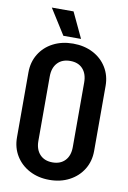

<svg xmlns="http://www.w3.org/2000/svg" viewBox="-98 -954 686 1027"><g transform="rotate(10 244.5 -440.0)"><path d="M454 -179Q454 -123 427 -79Q400 -35 352.5 -10Q305 15 245 15H244Q184 15 136.5 -10Q89 -35 62 -79Q35 -123 35 -179V-532Q35 -588 62 -632Q89 -676 136.5 -700.5Q184 -725 244 -725H245Q305 -725 352.5 -700.5Q400 -676 427 -632Q454 -588 454 -532ZM338 -530Q338 -577 313.5 -604Q289 -631 245 -631Q201 -631 176 -604Q151 -577 151 -530V-180Q151 -134 176 -107Q201 -80 245 -80Q288 -80 313 -106.5Q338 -133 338 -180ZM281 -757H185L98 -895H216Z"/></g></svg>

Font: Akshar Medium
Style: Regular
Weight: 500
Designer: Tall Chai
Foundry: Tall Chai
Version: Version 1.000